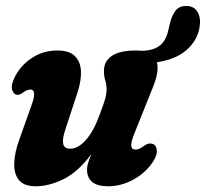

<svg xmlns="http://www.w3.org/2000/svg" viewBox="-20 -625 701 654"><path d="M493 -136Q510 -135.5 513.5 -117.2Q517 -99 503 -77Q478.5 -38 436 -14.2Q393.5 9.5 348.5 9.5Q276.5 9.5 276.5 -47.5Q276.5 -59 280.8 -72.2Q285 -85.5 291.5 -100.5Q246.5 -39.5 196.8 -15Q147 9.5 101.5 9.5Q61.5 9.5 44.2 -12Q27 -33.5 28.5 -70.2Q30 -107 46.5 -151.5L87.5 -267Q107 -320 83 -320Q71.5 -320 56 -308Q46.5 -301 39.5 -302Q26.5 -302.5 21.5 -318.8Q16.5 -335 31 -364Q51.5 -403.5 89.5 -428.2Q127.5 -453 175 -453Q216 -453 235.2 -433.8Q254.5 -414.5 255.8 -382.2Q257 -350 244 -310L202 -182Q192 -152 195.2 -135.2Q198.5 -118.5 219 -118.5Q246 -118.5 272.5 -148.2Q299 -178 318.5 -232Q333 -269.5 338 -287.5Q343 -305.5 343 -320.5Q343 -336.5 338.5 -350.8Q334 -365 334 -383.5Q334 -416.5 361.2 -434.8Q388.5 -453 442.5 -453Q452 -453 460.5 -452Q500.5 -452 523 -468.8Q545.5 -485.5 553.5 -523L558 -541.5Q564 -571 578 -588.8Q592 -606.5 619.5 -604.5Q643.5 -602.5 654.2 -582Q665 -561.5 659.5 -530.5Q652 -487 615.5 -454.8Q579 -422.5 514.5 -413Q523.5 -381 498.5 -322L440 -176Q426 -142 427 -128.8Q428 -115.5 441.5 -115.5Q448 -115.5 455 -118.5Q462 -121.5 474 -130.5Q484 -137 493 -136Z"/></svg>

Font: Fraunces 144pt SuperSoft
Style: Bold Italic
Weight: 700
Italic angle: -16°
Version: Version 1.000;[0bf87f6ff]